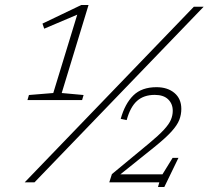

<svg xmlns="http://www.w3.org/2000/svg" viewBox="-20 -734 840 773"><path d="M79.5 0 760.5 -707H800L119 0ZM698.5 -98.5 641.5 19H616L621.5 0H420L430.5 -33L581 -157.5Q619.5 -189.5 640 -211.8Q660.5 -234 668 -251.8Q675.5 -269.5 675.5 -288Q675.5 -316 657 -334Q638.5 -352 603 -352Q559 -352 531.8 -327.8Q504.5 -303.5 490 -250.5L466 -255.5Q483 -316.5 516.8 -349.8Q550.5 -383 610 -383Q654.5 -383 682.2 -359.8Q710 -336.5 710 -295.5Q710 -272.5 701.8 -251.2Q693.5 -230 670.2 -204.2Q647 -178.5 601 -141.5L464.5 -32H634L675 -98.5ZM194.5 -359.5 291 -675 158 -618.5 151 -639 307.5 -714H336.5L228.5 -359.5L316.5 -351.5L310.5 -331H90.5L96.5 -351.5Z"/></svg>

Font: Newsreader 6pt ExtraLight
Style: Italic
Weight: 275
Italic angle: -17°
Designer: Hugues Gentile
Foundry: Production Type
Version: Version 1.003; ttfautohint (v1.8.3)